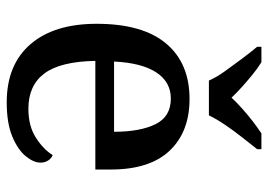

<svg xmlns="http://www.w3.org/2000/svg" viewBox="-136 -670 816 585"><g transform="rotate(90 272.5 -378.0)"><path d="M292 10Q178 10 115.5 -62Q53 -134 53 -264Q53 -404 113 -475.5Q173 -547 282 -547Q382 -547 439.5 -486.5Q497 -426 497 -307V-260H166Q168 -153 204.5 -104.5Q241 -56 312 -56Q364 -56 399.5 -78.5Q435 -101 453 -130Q462 -127 469 -117Q476 -107 476 -93Q476 -72 456.5 -48Q437 -24 396.5 -7Q356 10 292 10ZM382 -317Q382 -396 359 -443Q336 -490 281 -490Q230 -490 201 -445.5Q172 -401 168 -317ZM226 -606Q216 -629 197 -655.5Q178 -682 158.5 -708Q139 -734 123 -753V-766H170Q188 -755 207 -739.5Q226 -724 244.5 -707.5Q263 -691 278 -675Q293 -691 311.5 -707.5Q330 -724 350 -739.5Q370 -755 387 -766H435V-753Q420 -734 399.5 -708Q379 -682 361 -655.5Q343 -629 332 -606Z"/></g></svg>

Font: Noto Serif Hebrew Medium
Style: Regular
Weight: 500
Version: Version 2.003